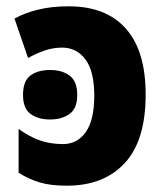

<svg xmlns="http://www.w3.org/2000/svg" viewBox="-20 -579 522 609"><path d="M198 -559Q316 -559 379 -488.5Q442 -418 442 -279Q442 -133 375.5 -61.5Q309 10 192 10Q140 10 105.5 -0.5Q71 -11 39 -31V-170Q72 -146 105.5 -134Q139 -122 180 -122Q225 -122 252 -160Q279 -198 279 -276Q279 -353 251 -390.5Q223 -428 177 -428Q149 -428 122.5 -419Q96 -410 69 -395L26 -520Q58 -538 101 -548.5Q144 -559 198 -559ZM139 -357Q177 -357 201 -339Q225 -321 225 -278Q225 -235 200.5 -217.5Q176 -200 139 -200Q101 -200 77 -217.5Q53 -235 53 -278Q53 -322 76.5 -339.5Q100 -357 139 -357Z"/></svg>

Font: Noto Sans SemiCondensed ExtraBold
Style: Regular
Weight: 800
Width: 4
Designer: Monotype Design Team
Foundry: Monotype Imaging Inc.
Version: Version 2.013; ttfautohint (v1.8.4.7-5d5b)